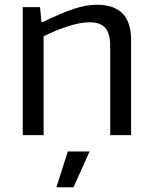

<svg xmlns="http://www.w3.org/2000/svg" viewBox="-20 -570 645 810"><path d="M266 69H358L290 220H218ZM76 -540H149L155 -477H160Q200 -496 232.5 -510Q265 -524 292.5 -533Q320 -542 344 -546Q368 -550 391 -550Q460 -550 496.5 -513.5Q533 -477 533 -402V0H445V-373Q445 -429 424 -452.5Q403 -476 358 -476Q320 -476 269.5 -460Q219 -444 164 -417V0H76Z"/></svg>

Font: Encode Sans
Style: Regular
Weight: 400
Designer: Pablo Impallari, Andres Torresi
Foundry: Pablo Impallari, Andres Torresi
Version: Version 1.000; ttfautohint (v1.00) -l 8 -r 50 -G 200 -x 14 -